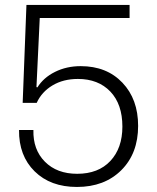

<svg xmlns="http://www.w3.org/2000/svg" viewBox="-20 -741 627 769"><path d="M288.1 7.8Q182.1 7.8 118.7 -54.7Q55.2 -117.2 56.2 -220.2H113.8Q111.8 -141.6 159.9 -93.3Q208 -44.9 289.1 -44.9Q374 -44.9 422.1 -96.4Q470.2 -147.9 470.2 -233.9Q470.2 -323.7 421.9 -374.3Q373.5 -424.8 292 -424.8Q233.4 -424.8 190.2 -398.9Q147 -373 127 -329.1H70.8L85.9 -721.2H499V-668.9H139.2L126 -392.1L129.9 -391.1Q154.3 -430.2 200.4 -453.1Q246.6 -476.1 303.2 -476.1Q407.2 -476.1 470.2 -409.9Q533.2 -343.8 533.2 -236.8Q533.2 -126.5 465.8 -59.3Q398.4 7.8 288.1 7.8Z"/></svg>

Font: Lumene Sans Light
Style: Regular
Weight: 300
Designer: Deni Anggara
Version: Version 1.003;Glyphs 3.1.2 (3151)